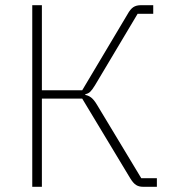

<svg xmlns="http://www.w3.org/2000/svg" viewBox="-20 -718 667 738"><path d="M104 -698H141V-371H296L470 -663Q481 -683 492.5 -690.5Q504 -698 521 -698H569V-665H509L345 -390Q334 -372 326.5 -365Q319 -358 308 -356V-353Q320 -351 330.5 -343Q341 -335 353 -315L523 -33H583V0H530Q514 0 503 -7Q492 -14 481 -32L296 -339H141V0H104Z"/></svg>

Font: IBM Plex Sans ExtLt
Style: Regular
Weight: 200
Designer: Mike Abbink, Paul van der Laan, Pieter van Rosmalen
Foundry: Bold Monday
Version: Version 3.005